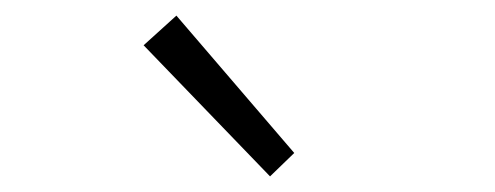

<svg xmlns="http://www.w3.org/2000/svg" viewBox="-20 -861 634 246"><path d="M326 -635 164 -803 206 -841 357 -665Z"/></svg>

Font: Noto Sans TC Thin Light
Style: Regular
Weight: 300
Version: Version 2.004-H2;hotconv 1.0.118;makeotfexe 2.5.65603